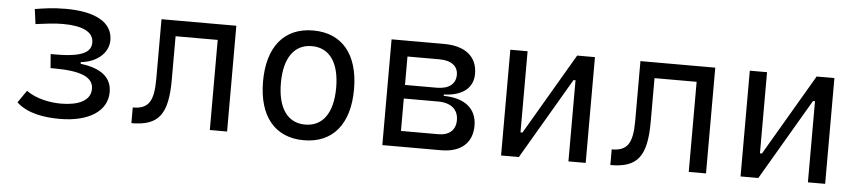

<svg xmlns="http://www.w3.org/2000/svg" viewBox="-37 -726 4177 936"><g transform="rotate(5 2051.0 -258.5)"><path d="M270.5 9.8C413.1 9.8 502 -48.8 502 -141.1C502 -211.9 451.7 -254.4 349.1 -266.6V-274.9C431.2 -283.7 483.4 -333.5 483.4 -394C483.4 -482.4 396.5 -527.3 253.9 -527.3C189.5 -527.3 147 -520 103 -513.2L112.8 -440.4C165 -446.8 199.7 -452.6 246.1 -452.6C341.8 -452.6 396.5 -426.8 396.5 -375.5C396.5 -332.5 364.3 -301.3 223.1 -301.3H199.2L204.6 -232.9H221.7C357.9 -232.9 414.6 -205.1 414.6 -149.4C414.6 -90.8 353.5 -64.9 270 -64.9C219.2 -64.9 149.4 -76.7 100.1 -112.8L58.6 -52.7C111.8 -2.9 194.3 9.8 270.5 9.8Z M620.6 0C753.4 0 798.3 -57.1 798.3 -228.5V-440.9H1004.4V0H1088.9V-517.6H722.7V-225.1C722.7 -114.3 696.8 -76.7 620.6 -76.7Z M1464.8 9.8C1606 9.8 1687.5 -87.9 1687.5 -258.8C1687.5 -429.7 1606 -527.3 1464.8 -527.3C1323.7 -527.3 1242.2 -429.7 1242.2 -258.8C1242.2 -87.9 1323.7 9.8 1464.8 9.8ZM1464.8 -66.9C1378.4 -66.9 1329.6 -136.2 1329.6 -258.8C1329.6 -381.3 1378.4 -450.7 1464.8 -450.7C1551.3 -450.7 1600.1 -381.3 1600.1 -258.8C1600.1 -136.2 1551.3 -66.9 1464.8 -66.9Z M1848.6 0H2135.7C2232.4 0 2288.1 -48.3 2288.1 -133.3C2288.1 -216.3 2229 -264.6 2126 -265.1V-272C2216.8 -274.9 2268.6 -315.9 2268.6 -385.7C2268.6 -469.7 2209 -517.6 2105.5 -517.6H1848.6ZM1933.1 -76.7V-235.4H2100.6C2164.1 -235.4 2200.2 -205.1 2200.2 -152.8C2200.2 -104.5 2169.4 -76.7 2115.7 -76.7ZM1933.1 -301.8V-440.9H2089.4C2147.5 -440.9 2180.7 -416 2180.7 -372.6C2180.7 -327.6 2147 -301.8 2087.9 -301.8Z M2429.7 0H2516.6L2749.5 -397H2759.3V0H2843.8V-517.6H2756.8L2523.9 -120.6H2514.2V-517.6H2429.7Z M2964.4 0C3097.2 0 3142.1 -57.1 3142.1 -228.5V-440.9H3348.1V0H3432.6V-517.6H3066.4V-225.1C3066.4 -114.3 3040.5 -76.7 2964.4 -76.7Z M3601.6 0H3688.5L3921.4 -397H3931.2V0H4015.6V-517.6H3928.7L3695.8 -120.6H3686V-517.6H3601.6Z"/></g></svg>

Font: Cascadia Mono PL SemiLight
Style: Regular
Weight: 350
Monospace: yes
Designer: Aaron Bell
Foundry: Saja Typeworks
Version: Version 2404.023